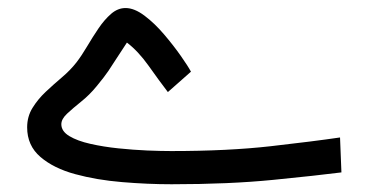

<svg xmlns="http://www.w3.org/2000/svg" viewBox="-20 -464 927 483"><path d="M410.6 -84Q553.7 -84 661.1 -96.2Q768.6 -108.4 835.4 -118.2L838.9 -30.3Q777.8 -22.5 667 -11.5Q556.2 -0.5 411.6 -0.5Q351.1 -0.5 287.1 -5.9Q223.1 -11.2 169.2 -25.9Q115.2 -40.5 81.8 -69.1Q48.3 -97.7 48.3 -143.6Q48.3 -170.9 61.8 -192.6Q75.2 -214.4 95.2 -233.2Q115.2 -252 136.2 -269.8Q157.2 -287.6 172.4 -307.1Q185.5 -324.2 199.2 -347.4Q212.9 -370.6 227.8 -392.6Q242.7 -414.6 259.5 -429.2Q276.4 -443.8 295.9 -443.8Q317.9 -443.8 343.5 -424.6Q369.1 -405.3 392.8 -377.4Q416.5 -349.6 434.8 -323.5Q453.1 -297.4 460.4 -283.7L402.3 -232.4Q379.9 -261.7 353.8 -298.6Q327.6 -335.4 299.3 -356.9Q284.2 -334.5 273.9 -318.1Q263.7 -301.8 252.7 -285.6Q241.7 -269.5 223.1 -247.1Q205.1 -225.1 184.3 -208.5Q163.6 -191.9 148.9 -178.2Q134.3 -164.6 134.3 -151.4Q134.3 -133.8 154.5 -121.6Q174.8 -109.4 207.5 -102.1Q240.2 -94.7 277.8 -90.8Q315.4 -86.9 350.6 -85.4Q385.7 -84 410.6 -84Z"/></svg>

Font: Vazirmatn RD
Style: Regular
Weight: 400
Designer: Saber Rastikerdar
Foundry: Saber Rastikerdar
Version: Version 32.102